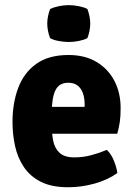

<svg xmlns="http://www.w3.org/2000/svg" viewBox="-20 -734 536 768"><path d="M130 -199V-306.5H318.5V-318Q318.5 -341 312 -360.2Q305.5 -379.5 291.2 -391.2Q277 -403 253 -403Q216.5 -403 201.8 -373Q187 -343 187 -280.5V-233.5Q187 -199.5 193 -170Q199 -140.5 218.5 -122.5Q238 -104.5 278 -104.5Q312 -104.5 344.8 -113.2Q377.5 -122 407.5 -134.5Q425 -117.5 435.5 -91.5Q446 -65.5 449.5 -42Q411.5 -14.5 358.8 0.2Q306 15 252.5 15Q186.5 15 143.5 -6.8Q100.5 -28.5 75.5 -65.8Q50.5 -103 40.2 -149.8Q30 -196.5 30 -246Q30 -321.5 52.8 -382.2Q75.5 -443 125 -478.5Q174.5 -514 254 -514Q320 -514 366.5 -486Q413 -458 437.8 -410.2Q462.5 -362.5 462.5 -302Q462.5 -268.5 459.2 -246.2Q456 -224 449 -199ZM169 -639.5Q169 -653.5 172 -668.8Q175 -684 180.5 -698Q193.5 -704.5 214.2 -709Q235 -713.5 255 -713.5Q275.5 -713.5 296.8 -709Q318 -704.5 329.5 -698Q335 -684 338 -668.2Q341 -652.5 341 -639.5Q341 -626 338 -610.5Q335 -595 329.5 -581.5Q318 -575 296.8 -570.5Q275.5 -566 255 -566Q235 -566 213.5 -570.2Q192 -574.5 180.5 -581.5Q175 -595 172 -610.5Q169 -626 169 -639.5Z"/></svg>

Font: Signika
Style: Bold
Weight: 700
Designer: Anna Giedry
Foundry: Anna Giedry
Version: Version 2.001